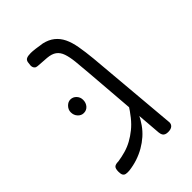

<svg xmlns="http://www.w3.org/2000/svg" viewBox="-182 -657 741 741"><g transform="rotate(-45 188.5 -286.5)"><path d="M287 9Q279 9 273 6.5Q267 4 264 -1.5Q261 -7 260 -16L232 -368Q229 -407 226 -435.5Q223 -464 216.5 -483Q210 -502 196.5 -512Q183 -522 159 -524Q137 -526 123 -526.5Q109 -527 103 -529Q98 -532 95.5 -536.5Q93 -541 93 -548L95 -565Q97 -575 105 -578.5Q113 -582 128 -582Q137 -582 153 -580Q169 -578 187 -575Q213 -569 230.5 -555Q248 -541 258.5 -519.5Q269 -498 274.5 -467Q280 -436 284 -395L317 -16Q318 -5 310.5 2Q303 9 287 9ZM76 8Q65 9 57.5 7.5Q50 6 46.5 0Q43 -6 43 -18Q43 -36 49.5 -41.5Q56 -47 71 -47Q92 -50 113 -56Q134 -62 153 -72.5Q172 -83 190 -97.5Q208 -112 224 -132Q240 -152 255 -176L256 -121Q246 -100 233 -81.5Q220 -63 203 -48Q186 -33 166 -21.5Q146 -10 123.5 -2.5Q101 5 76 8ZM109 -273Q95 -273 85 -284Q75 -295 75 -311Q75 -325 85.5 -336Q96 -347 109 -347Q123 -347 133 -336.5Q143 -326 143 -311Q143 -295 133.5 -284Q124 -273 109 -273Z"/></g></svg>

Font: Fredoka SemiCondensed Light
Style: Regular
Weight: 300
Width: 4
Designer: Ben Nathan
Foundry: Milena B. Brandão, Ben Nathan
Version: Version 2.001